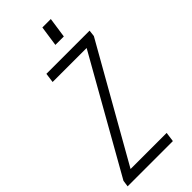

<svg xmlns="http://www.w3.org/2000/svg" viewBox="-294 -931 981 981"><g transform="rotate(-45 196.5 -441.0)"><path d="M-11 -35 359 -689 365 -648H90L97 -700H409L405 -665L34 -11L27 -52H318L311 0H-16ZM311 -882 295 -772H234L250 -882Z"/></g></svg>

Font: Pathway Extreme Condensed Thin
Style: Italic
Weight: 250
Width: 3
Italic angle: -8°
Version: Version 1.001;gftools[0.9.26]